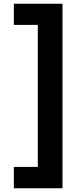

<svg xmlns="http://www.w3.org/2000/svg" viewBox="-20 -831 421 1026"><path d="M314 175H54V61H182V-698H54V-811H314Z"/></svg>

Font: DM Sans 16pt ExtraBold
Style: Regular
Weight: 800
Version: Version 4.004;gftools[0.9.30]